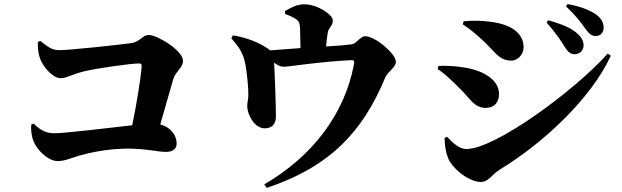

<svg xmlns="http://www.w3.org/2000/svg" viewBox="-20 -842 3040 938"><path d="M133 -234C130 -215 133 -181 143 -154C160 -109 215 -55 262 -55C295 -55 325 -69 365 -81C409 -94 502 -116 605 -116C691 -116 751 -100 790 -100C825 -100 843 -115 843 -141C843 -178 818 -219 763 -234L826 -454C837 -493 874 -511 874 -544C874 -596 748 -671 707 -671C674 -671 666 -637 619 -631C568 -624 324 -597 269 -597C234 -597 215 -612 177 -642L165 -637C164 -610 167 -582 174 -561C188 -516 239 -460 275 -460C305 -460 336 -480 389 -493C445 -507 615 -532 660 -532C669 -532 673 -528 672 -518C669 -465 647 -332 626 -230C504 -216 295 -191 246 -191C203 -191 177 -207 144 -238Z M1373 -774C1393 -766 1411 -759 1427 -748C1443 -737 1445 -723 1446 -701L1448 -607L1299 -596C1291 -604 1279 -611 1262 -621C1222 -644 1162 -663 1118 -669L1110 -655C1136 -625 1154 -604 1169 -565C1184 -527 1195 -407 1193 -371C1192 -351 1187 -335 1188 -324C1188 -279 1225 -215 1273 -215C1307 -215 1328 -234 1328 -273C1328 -319 1323 -474 1319 -536C1336 -523 1350 -516 1367 -516C1393 -516 1535 -540 1694 -548C1710 -549 1713 -545 1709 -526C1662 -283 1508 -80 1271 59L1283 76C1596 -29 1753 -201 1862 -463C1874 -493 1914 -511 1914 -541C1914 -578 1814 -665 1764 -665C1740 -665 1722 -629 1700 -626C1668 -621 1620 -618 1573 -615C1575 -640 1578 -664 1581 -681C1587 -712 1606 -713 1606 -743C1606 -769 1533 -821 1466 -821C1429 -821 1397 -802 1372 -788Z M2741 -610C2755 -587 2770 -577 2787 -577C2812 -577 2831 -596 2831 -619C2831 -639 2824 -656 2804 -675C2771 -707 2718 -726 2659 -743L2650 -732C2695 -682 2723 -639 2741 -610ZM2838 -704C2856 -679 2869 -666 2890 -666C2914 -666 2929 -683 2929 -707C2929 -732 2917 -752 2894 -770C2863 -792 2815 -811 2753 -822L2745 -811C2798 -761 2822 -727 2838 -704ZM2241 -723C2275 -701 2308 -674 2349 -635C2402 -584 2420 -546 2478 -546C2511 -546 2538 -578 2538 -610C2538 -688 2464 -722 2394 -733C2324 -744 2276 -741 2245 -738ZM2949 -580C2784 -396 2398 -114 2259 -114C2217 -114 2182 -156 2164 -174L2152 -168C2152 -135 2159 -82 2178 -52C2211 0 2280 47 2329 47C2367 47 2382 11 2421 -13C2638 -145 2871 -365 2964 -570ZM2118 -505C2143 -489 2181 -456 2230 -406C2275 -363 2296 -315 2352 -315C2405 -315 2418 -354 2418 -383C2418 -456 2333 -498 2256 -511C2199 -521 2158 -521 2122 -520Z"/></svg>

Font: Noto Serif CJK HK Black
Style: Regular
Weight: 900
Designer: Ryoko NISHIZUKA 西塚涼子 (kana & ideographs); Frank Grießhammer (Latin, Greek & Cyrillic); Wenlong ZHANG 张文龙 (bopomofo); San
Foundry: Adobe
Version: Version 2.001;hotconv 1.1.0;makeotfexe 2.6.0